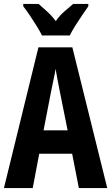

<svg xmlns="http://www.w3.org/2000/svg" viewBox="-20 -954 564 974"><path d="M380 0 346 -174H179L146 0H0L175 -714H347L524 0ZM283 -492Q275 -530 271 -554Q267 -578 262 -605Q259 -583 251.5 -549.5Q244 -516 240 -494L201 -293H323ZM193 -774Q184 -793 167 -820.5Q150 -848 131.5 -875.5Q113 -903 98 -922V-934H176Q192 -920 217 -897.5Q242 -875 263 -847Q284 -877 308 -897Q332 -917 351 -934H428V-922Q414 -902 396 -875.5Q378 -849 361 -822Q344 -795 334 -774Z"/></svg>

Font: Noto Sans Sinhala ExtraCondensed
Style: Bold
Weight: 700
Width: 2
Designer: Jelle Bosma - Monotype Design Team
Foundry: Monotype Imaging Inc.
Version: Version 2.006; ttfautohint (v1.8.4.7-5d5b)